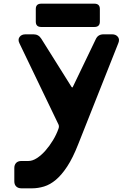

<svg xmlns="http://www.w3.org/2000/svg" viewBox="-20 -739 726 1046"><path d="M205 -592Q175 -592 175 -621V-690Q175 -719 205 -719H494Q524 -719 524 -690V-621Q524 -592 494 -592ZM406 47Q377 121 346.5 167.5Q316 214 284.5 240.5Q253 267 220 277Q187 287 154 287H97Q79 287 68.5 277Q58 267 58 249V176Q58 159 68 148.5Q78 138 97 138H135Q157 138 181 122.5Q205 107 227.5 81.5Q250 56 269 24.5Q288 -7 299 -39Q303 -50 299 -60L86 -503Q76 -523 86.5 -537.5Q97 -552 119 -552H163Q190 -552 205 -528L370 -265Q375 -260 377 -266L502 -526Q514 -552 544 -552H591Q611 -552 622 -538.5Q633 -525 625 -505Z"/></svg>

Font: OpenDyslexic3
Style: Bold
Weight: 700
Designer: Abelardo Gonzalez
Version: Version 1.000;PS 001.001;hotconv 1.0.56